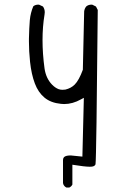

<svg xmlns="http://www.w3.org/2000/svg" viewBox="-20 -741 540 842"><path d="M283.7 81.5Q293 77.1 297.4 68.4V-18.6Q352.5 -9.8 373.5 -9.8Q384.8 -9.8 389.4 -11.7Q394 -13.7 396 -15.6Q397.9 -17.6 398.9 -20.5Q402.8 -49.3 408.7 -697.3L400.9 -712.4L385.3 -720.2Q383.3 -720.7 381.8 -720.7Q367.7 -720.7 358.4 -712.9Q350.6 -703.6 349.1 -690.9L343.3 -435.1Q326.2 -388.7 307.6 -370.1Q291.5 -354 266.6 -348.1Q260.7 -347.2 253.2 -347.2Q245.6 -347.2 236.8 -350.1Q221.7 -356 208 -370.1Q181.6 -397.5 175.3 -440.9Q166.5 -505.9 166.5 -565.4Q166.5 -623.5 175.3 -677.2Q176.3 -682.1 176.3 -687Q176.3 -701.2 168.5 -712.4L151.9 -720.2Q149.9 -720.7 148.4 -720.7Q134.8 -720.7 126 -713.4Q113.8 -684.6 110.8 -652.8Q107.9 -618.7 106.9 -571.8Q106.9 -564.9 106.9 -558.1Q106.9 -517.1 111.8 -469.7Q117.7 -415 132.8 -375Q147.5 -335.9 175 -313Q202.6 -290 247.1 -285.6Q253.9 -284.7 261.2 -284.7Q298.3 -284.7 335 -305.2L347.7 -312L341.3 -54.2L292.5 -59.1Q290 -59.1 284.4 -59.1Q278.8 -59.1 271.7 -57.4Q264.6 -55.7 260.7 -51.8Q256.8 -47.9 256.3 -40V61.5L257.8 67.4Q262.2 77.1 271.5 81.5Z"/></svg>

Font: NaikaiFont
Style: Light
Weight: 300
Version: Version 1.89